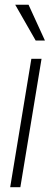

<svg xmlns="http://www.w3.org/2000/svg" viewBox="-20 -781 216 801"><path d="M22.5 0 110.8 -535.6H153.3L64.9 0ZM128.9 -611.8 43.5 -761.2H99.1L167.5 -611.8Z"/></svg>

Font: Inter Display Extra Light
Style: Italic
Weight: 200
Italic angle: -9.39999°
Designer: Rasmus Andersson
Foundry: rsms
Version: Version 4.000;git-4fc901f